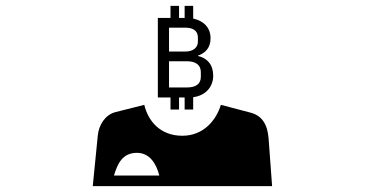

<svg xmlns="http://www.w3.org/2000/svg" viewBox="-20 -706 1240 652"><path d="M367 -110C379 -149 395 -187 445 -187C489 -187 511 -149 521 -110ZM610 -612C636 -612 652 -601 652 -579V-564C652 -545 636 -531 610 -531H554V-612ZM615 -498C645 -498 662 -485 662 -461V-445C662 -421 645 -409 615 -409H554V-498ZM892 -237C888 -285 869 -314 829 -324L730 -350C715 -300 673 -245 599 -245C524 -245 483 -295 470 -350L371 -325C337 -316 315 -281 312 -245L295 -74H904ZM636 -334V-376C677 -381 704 -410 704 -449C704 -486 684 -509 652 -516V-517C678 -526 695 -544 695 -576C695 -611 673 -635 636 -643V-686H607V-645H588V-686H559V-645H516V-375H559V-334H588V-375H607V-334Z"/></svg>

Font: CryptoKit_GRILLE 1.4
Style: Regular
Weight: 400
Monospace: yes
Designer: Oceane Juvin
Foundry: http://www.head-geneve.ch
Version: Version 1.004